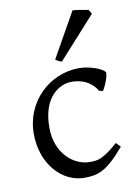

<svg xmlns="http://www.w3.org/2000/svg" viewBox="-84 -782 606 853"><g transform="rotate(-10 218.5 -356.0)"><path d="M288 -469C150 -469 39 -357 39 -217C39 -78 128 15 227 15C288 15 328 4 410 -93L391 -113C322 -52 297 -50 267 -50H262C193 -50 112 -112 112 -232C112 -371 191 -415 244 -415C318 -415 350 -370 357 -355L375 -350C391 -377 403 -410 403 -427C403 -443 340 -469 288 -469ZM218 -511 386 -697 375 -716 360 -719C354 -720 315 -727 304 -727L190 -525C197 -519 206 -514 218 -511Z"/></g></svg>

Font: Temporarium
Style: Regular
Weight: 400
Version: Version 1.1